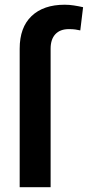

<svg xmlns="http://www.w3.org/2000/svg" viewBox="-20 -780 366 800"><path d="M190.9 0H62V-577.1Q62 -666 111.6 -713.1Q161.1 -760.3 249.5 -760.3Q269 -760.3 287.8 -757.3Q306.6 -754.4 326.2 -750L314.5 -653.3Q304.2 -655.8 293.5 -657.2Q282.7 -658.7 267.1 -658.7Q230.5 -658.7 210.7 -637.5Q190.9 -616.2 190.9 -577.1Z"/></svg>

Font: Vazirmatn RD FD SemiBold
Style: Regular
Weight: 600
Designer: Saber Rastikerdar
Foundry: Saber Rastikerdar
Version: Version 33.003